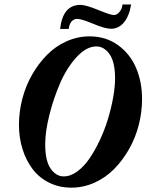

<svg xmlns="http://www.w3.org/2000/svg" viewBox="-20 -842 667 875"><path d="M485.8 -710.9Q459 -710.9 405.3 -733.4Q351.6 -755.9 332 -755.9Q316.4 -755.9 306.2 -744.1Q295.9 -732.4 293 -710H253.9Q266.1 -819.8 346.7 -819.8Q370.6 -819.8 427.5 -796.6Q484.4 -773.4 499 -773.4Q512.7 -773.4 524.9 -788.1Q537.1 -802.7 538.1 -821.8H577.6Q569.3 -770 545.4 -740.5Q521.5 -710.9 485.8 -710.9ZM305.2 13.2Q249 13.2 203.4 -9.8Q157.7 -32.7 128.2 -72Q98.6 -111.3 82.5 -162.8Q66.4 -214.4 66.4 -272.9Q66.4 -332 81.5 -390.9Q96.7 -449.7 125.7 -500.7Q154.8 -551.8 193.6 -591.3Q232.4 -630.9 283 -653.6Q333.5 -676.3 388.2 -676.3Q462.4 -676.3 517.6 -636.5Q572.8 -596.7 600.1 -532.7Q627.4 -468.8 627.4 -390.1Q627.4 -331.1 612.3 -272.2Q597.2 -213.4 568.1 -162.4Q539.1 -111.3 500.2 -71.8Q461.4 -32.2 410.6 -9.5Q359.9 13.2 305.2 13.2ZM270.5 -38.1Q301.3 -38.1 332 -60.5Q362.8 -83 387.9 -119.9Q413.1 -156.7 435.3 -204.1Q457.5 -251.5 472.4 -301Q487.3 -350.6 495.8 -398.4Q504.4 -446.3 504.4 -484.4Q504.4 -559.1 479.5 -594.7Q454.6 -630.4 418.9 -630.4Q374 -630.4 329.6 -582.3Q285.2 -534.2 254.6 -464.4Q224.1 -394.5 205.1 -318.4Q186 -242.2 186 -184.1Q186 -109.4 210.7 -73.7Q235.4 -38.1 270.5 -38.1Z"/></svg>

Font: Elstob 6pt
Style: Italic
Weight: 700
Italic angle: -20°
Designer: Peter S. Baker
Version: Version 1.015